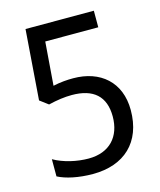

<svg xmlns="http://www.w3.org/2000/svg" viewBox="-110 -859 739 885"><g transform="rotate(-15 260.0 -417.0)"><path d="M224 -54C373 -54 468 -140 468 -294C468 -428 378 -504 249 -504C222 -504 189 -502 153 -494L169 -701H422V-780H96L71 -446L111 -416C152 -426 189 -431 223 -431C326 -431 380 -383 380 -287C380 -191 324 -128 223 -128C168 -128 105 -142 58 -169V-87C96 -67 156 -54 224 -54Z"/></g></svg>

Font: Noto Sans Malayalam UI SemiCondensed
Style: Regular
Weight: 400
Width: 4
Designer: Jelle Bosma - Monotype Design Team
Foundry: Monotype Imaging Inc.
Version: Version 2.104